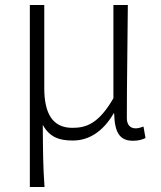

<svg xmlns="http://www.w3.org/2000/svg" viewBox="-20 -553 646 772"><path d="M100 199H159C153 111 153 66 152 -51C181 1 221 12 273 12C336 12 393 -22 437 -97H439C441 -20 461 13 515 13C537 13 553 8 565 2L557 -44C543 -39 535 -37 525 -37C505 -37 490 -50 490 -78C490 -225 493 -379 494 -533H436V-158C376 -54 325 -39 271 -39C191 -39 158 -97 158 -199V-533H100Z"/></svg>

Font: Noto Sans CJK Light
Style: Regular
Weight: 300
Designer: Ryoko NISHIZUKA (kana & ideographs); Paul D. Hunt (Latin, Greek & Cyrillic); Wenlong ZHANG (bopomofo); Sandoll Communica
Foundry: Adobe Systems Incorporated
Version: Version 1.000;PS 1;hotconv 1.0.78;makeotf.lib2.5.61930